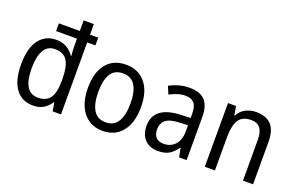

<svg xmlns="http://www.w3.org/2000/svg" viewBox="-92 -1227 2357 1518"><g transform="rotate(20 1086.5 -468.0)"><path d="M247 -83Q155 -83 102.5 -153Q50 -223 50 -358Q50 -495 103 -565Q156 -635 246 -635Q299 -635 336 -613Q373 -591 396 -556H401Q399 -572 397.5 -595Q396 -618 396 -634V-699H220V-764H396V-853H482V-764H551V-699H482V-93H412L400 -164H395Q372 -127 336.5 -105Q301 -83 247 -83ZM264 -155Q335 -155 366 -201Q397 -247 397 -342V-360Q397 -461 367 -511.5Q337 -562 262 -562Q199 -562 169 -508Q139 -454 139 -357Q139 -259 169.5 -207Q200 -155 264 -155Z M1057 -362Q1057 -232 998 -157.5Q939 -83 832 -83Q765 -83 715 -116.5Q665 -150 637.5 -212.5Q610 -275 610 -362Q610 -495 668.5 -567Q727 -639 834 -639Q935 -639 996 -567.5Q1057 -496 1057 -362ZM698 -362Q698 -264 730.5 -209.5Q763 -155 834 -155Q903 -155 936 -209Q969 -263 969 -362Q969 -460 936 -513Q903 -566 833 -566Q762 -566 730 -513Q698 -460 698 -362Z M1367 -639Q1456 -639 1497.5 -594Q1539 -549 1539 -457V-93H1476L1461 -168H1458Q1428 -125 1392.5 -104Q1357 -83 1299 -83Q1230 -83 1189 -125Q1148 -167 1148 -242Q1148 -322 1204.5 -366Q1261 -410 1375 -414L1455 -417V-450Q1455 -515 1430.5 -542Q1406 -569 1359 -569Q1324 -569 1290.5 -558Q1257 -547 1226 -531L1199 -595Q1233 -614 1276 -626.5Q1319 -639 1367 -639ZM1387 -353Q1304 -350 1270 -322Q1236 -294 1236 -242Q1236 -196 1259.5 -174Q1283 -152 1322 -152Q1380 -152 1417.5 -191Q1455 -230 1455 -306V-356Z M1927 -639Q2012 -639 2055 -593Q2098 -547 2098 -448V-93H2013V-438Q2013 -566 1912 -566Q1837 -566 1807 -517.5Q1777 -469 1777 -371V-93H1692V-629H1760L1772 -556H1777Q1800 -598 1840.5 -618.5Q1881 -639 1927 -639Z"/></g></svg>

Font: Noto Sans Telugu UI SemiCondensed
Style: Regular
Weight: 400
Width: 4
Designer: Jelle Bosma - Monotype Design Team
Foundry: Monotype Imaging Inc.
Version: Version 2.005; ttfautohint (v1.8.4.7-5d5b)